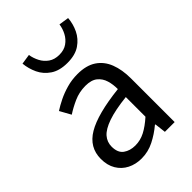

<svg xmlns="http://www.w3.org/2000/svg" viewBox="-239 -922 1041 1041"><g transform="rotate(-45 281.5 -401.5)"><path d="M217.2 13.4Q171.9 13.4 136.1 -4.9Q100.2 -23.2 79.4 -57.9Q58.6 -92.5 58.6 -141.3Q58.6 -230.1 138.5 -277.5Q218.3 -325 391.7 -344.2Q392.1 -379.4 382.8 -410.5Q373.5 -441.7 349.2 -461.5Q324.9 -481.3 280 -481.3Q232.6 -481.3 191.1 -462.8Q149.7 -444.3 117 -422.7L81.9 -486Q107 -502.3 139.8 -518.5Q172.6 -534.7 211.9 -545.7Q251.1 -556.8 294.5 -556.8Q361.2 -556.8 402.8 -529.1Q444.3 -501.4 463.7 -451.5Q483.1 -401.6 483.1 -334V0H408.2L400.5 -64.9H396.7Q358.6 -32.7 313.3 -9.7Q267.9 13.4 217.2 13.4ZM242.8 -60.6Q282 -60.6 317.3 -79Q352.5 -97.4 391.7 -132.4V-283.2Q300.7 -273.1 246.8 -254.3Q193 -235.5 170 -209.1Q147.1 -182.6 147.1 -147.4Q147.1 -100.4 174.9 -80.5Q202.6 -60.6 242.8 -60.6ZM299.1 -637.5Q239.2 -637.5 201.7 -662.8Q164.2 -688 145.9 -726.8Q127.7 -765.7 123.8 -807.3L181.5 -816Q186.1 -787.1 199.9 -760.6Q213.6 -734.1 238.2 -716.9Q262.8 -699.7 299.1 -699.7Q335.4 -699.7 359.8 -716.9Q384.2 -734.1 398.1 -760.6Q412 -787.1 416 -816L473.4 -807.3Q470.5 -765.7 452 -726.8Q433.4 -688 396.4 -662.8Q359.4 -637.5 299.1 -637.5Z"/></g></svg>

Font: Noto Sans TC Thin
Style: Regular
Weight: 100
Designer: Ryoko NISHIZUKA 西塚涼子 (kana, bopomofo & ideographs); Paul D. Hunt (Latin, Greek & Cyrillic); Sandoll Communications 산돌커뮤니
Foundry: Adobe
Version: Version 2.004-H2;hotconv 1.0.118;makeotfexe 2.5.65603